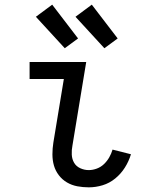

<svg xmlns="http://www.w3.org/2000/svg" viewBox="-20 -796 640 824"><path d="M361 8Q336 8 312 3.5Q288 -1 267.5 -13Q247 -25 232.5 -44Q218 -63 211.5 -85.5Q205 -108 205 -133.5Q205 -159 209 -184L254 -457H107V-530H350L291 -172Q287 -152 288 -132.5Q289 -113 298 -97.5Q307 -82 324.5 -74Q342 -66 361 -66Q378 -66 395.5 -72.5Q413 -79 426.5 -92Q440 -105 449 -121Q458 -137 463 -154L542 -134Q533 -104 516 -77Q499 -50 474.5 -30Q450 -10 420.5 -1Q391 8 361 8ZM428 -589 304 -724 374 -776 485 -631ZM258 -589 134 -724 204 -776 315 -631Z"/></svg>

Font: Iosevka Curly Extended
Style: Italic
Weight: 400
Width: 7
Italic angle: -9°
Monospace: yes
Designer: Belleve Invis
Foundry: Belleve Invis
Version: Version 11.1.0; ttfautohint (v1.8.3)